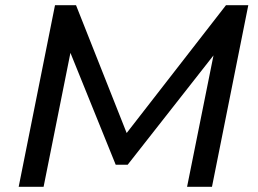

<svg xmlns="http://www.w3.org/2000/svg" viewBox="-20 -720 995 740"><path d="M52 0 192 -700H273L483 -170L440 -171L851 -700H937L797 0H701L812 -552L837 -550L472 -85H426L237 -552L258 -549L148 0Z"/></svg>

Font: MOST Montserrat Medium
Style: Italic
Weight: 500
Italic angle: -11.3°
Designer: Julieta Ulanovsky
Foundry: Julieta Ulanovsky
Version: Version 8.000;March 11, 2024;FontCreator 15.0.0.2926 64-bit